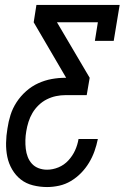

<svg xmlns="http://www.w3.org/2000/svg" viewBox="-20 -550 540 775"><path d="M170 205Q141 205 113 198Q85 191 64 174.5Q43 158 29 134Q15 110 9.5 83Q4 56 4.5 27Q5 -2 10 -31Q14 -59 22.5 -86Q31 -113 47 -137.5Q63 -162 85.5 -182Q108 -202 134.5 -214Q161 -226 188.5 -231Q216 -236 244 -236H247L116 -460L127 -530H463L439 -385H363L375 -460H210L342 -236L330 -166H244Q225 -166 206 -162Q187 -158 169 -149Q151 -140 136 -125.5Q121 -111 111 -94Q101 -77 95 -58Q89 -39 86 -20Q83 -3 82.5 15Q82 33 84 50.5Q86 68 92 83.5Q98 99 109 111Q120 123 136 129Q152 135 170 135Q193 135 216 125.5Q239 116 256 97.5Q273 79 283 57Q293 35 297 11H375Q370 36 361.5 60Q353 84 339.5 106.5Q326 129 307.5 148Q289 167 266.5 180.5Q244 194 219 199.5Q194 205 170 205Z"/></svg>

Font: Iosevka Curly Slab Oblique
Style: Regular
Weight: 400
Italic angle: -9°
Monospace: yes
Designer: Belleve Invis
Foundry: Belleve Invis
Version: Version 11.1.0; ttfautohint (v1.8.3)